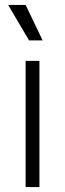

<svg xmlns="http://www.w3.org/2000/svg" viewBox="-20 -759 264 779"><path d="M84 0V-512H140V0ZM98 -595 13 -739H84L153 -595Z"/></svg>

Font: Bricolage Grotesque ExtraLight
Style: Regular
Weight: 250
Designer: Mathieu Triay
Foundry: Atelier Triay
Version: Version 1.000;gftools[0.9.30]